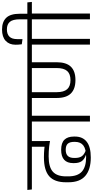

<svg xmlns="http://www.w3.org/2000/svg" viewBox="464 -1406 934 1934"><g transform="rotate(-90 931.0 -439.0)"><path d="M362.5 -585H575.5L570.5 -630.5H357.5ZM476.5 -600.5H420.5V-481H476.5ZM-10.5 -585H600.5L596 -630.5H-15.5ZM420 -601.5V-424L477 -402.5V-601.5ZM62 -242.5V-216.5Q62 -101.5 126.5 -46.5Q191 8.5 311.5 8.5Q418 8.5 470.2 -32.5Q522.5 -73.5 522.5 -151V-161.5Q522.5 -225 490.2 -257.5Q458 -290 389 -290Q322 -290 288.5 -259.5Q255 -229 255 -168.5V-160Q255 -110.5 274.5 -83Q294 -55.5 336.5 -41V-34.5L383.5 -42Q342.5 -57 324.8 -81.2Q307 -105.5 307 -151V-159Q307 -202 327.2 -223Q347.5 -244 389 -244Q432.5 -244 450.8 -223Q469 -202 469 -158.5V-150.5Q469 -93.5 432 -66Q395 -38.5 315.5 -38.5Q216.5 -38.5 169 -81.8Q121.5 -125 121.5 -218.5V-241Q121.5 -332 168.8 -374Q216 -416 323 -416Q348.5 -416 373.2 -414.8Q398 -413.5 423.8 -410.5Q449.5 -407.5 477.5 -402.5V-448.5Q434.5 -456.5 395.5 -460Q356.5 -463.5 314 -463.5Q182.5 -463.5 122.2 -410Q62 -356.5 62 -242.5Z M732 0V-600.5H673.5V0ZM849 -585 844.5 -630.5H556L561.5 -585Z M1506.5 -600.5H1448.5V0H1506.5ZM1391.5 -585H1624L1619 -630.5H1386.5ZM813.5 -585H1596.5L1592 -630.5H809ZM1091.5 -146Q1181.5 -146 1226.2 -192.2Q1271 -238.5 1271 -335V-601H1212.5V-334.5Q1212.5 -263 1182.8 -229.5Q1153 -196 1091 -196Q1029.5 -196 999.5 -229.5Q969.5 -263 969.5 -334.5V-601H911V-335Q911 -238.5 956.5 -192.2Q1002 -146 1091.5 -146Z M1761.5 0V-600.5H1703V0ZM1878.5 -585 1874 -630.5H1585.5L1591 -585ZM1600.5 -885.5Q1526.5 -885.5 1487 -849.2Q1447.5 -813 1447.5 -749Q1447.5 -735.5 1448.5 -720Q1449.5 -704.5 1452 -686.5L1504 -679.5V-733Q1504 -786 1529 -811.2Q1554 -836.5 1602.5 -836.5Q1652 -836.5 1677.8 -807Q1703.5 -777.5 1703.5 -705.5V-623H1759.5V-707Q1759.5 -801 1718.8 -843.2Q1678 -885.5 1600.5 -885.5Z"/></g></svg>

Font: Anek Devanagari Medium Light
Style: Regular
Weight: 300
Version: Version 1.003